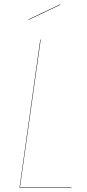

<svg xmlns="http://www.w3.org/2000/svg" viewBox="-20 -862 398 882"><path d="M255.9 -841.8 256.8 -839.8 111.8 -771 110.8 -772.9ZM167 -680.2 71.8 -2H308.1V0H69.8L165 -680.2Z"/></svg>

Font: Fira Sans Compressed Two
Style: Italic
Weight: 100
Width: 3
Italic angle: -8°
Designer: Carrois Corporate & Edenspiekermann AG
Foundry: Carrois Corporate GbR & Edenspiekermann AG
Version: Version 4.203;PS 004.203;hotconv 1.0.88;makeotf.lib2.5.64775